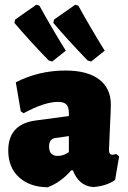

<svg xmlns="http://www.w3.org/2000/svg" viewBox="-20 -783 543 814"><path d="M259 -568 201 -522 186 -527Q103 -613 41 -686L44 -700L134 -763L147 -759Q200 -663 259 -568ZM424 -568 366 -522 351 -527Q268 -613 206 -686L209 -700L299 -763L312 -759Q365 -663 424 -568ZM258 -484Q350 -484 400 -446.5Q450 -409 450 -339Q450 -322 446 -241Q442 -160 442 -148Q442 -127 456 -127Q462 -127 473 -130L485 -120L468 -20Q431 6 375 10Q314 5 289 -61H282Q238 -10 182 11Q106 10 60.5 -31.5Q15 -73 15 -145Q15 -256 130 -272L272 -291V-303Q272 -329 261.5 -340Q251 -351 225 -351Q169 -351 80 -303L68 -311L47 -434Q144 -484 258 -484ZM272 -206 215 -198Q188 -194 188 -162Q188 -122 225 -122Q249 -122 272 -138Z"/></svg>

Font: Alegreya Sans Black
Style: Regular
Weight: 900
Designer: Juan Pablo del Peral
Foundry: Huerta Tipografica
Version: Version 2.007